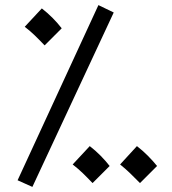

<svg xmlns="http://www.w3.org/2000/svg" viewBox="-20 -707 674 753"><path d="M107 26 426 -658 366 -687 49 0ZM155 -529 222 -596C202 -622 174 -651 144 -674L77 -602C108 -578 125 -560 155 -529ZM343 11 410 -56C390 -82 362 -111 332 -134L265 -62C296 -38 313 -20 343 11ZM529 11 596 -56C575 -82 547 -111 517 -134L451 -62C481 -38 498 -20 529 11Z"/></svg>

Font: Noto Sans Arabic UI Cn
Style: Regular
Weight: 400
Width: 3
Designer: Monotype Design Team, Nadine Chahine and Nizar Qandah
Foundry: Monotype Imaging Inc.
Version: Version 2.010